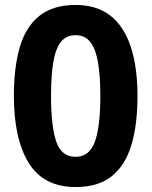

<svg xmlns="http://www.w3.org/2000/svg" viewBox="-20 -745 612 775"><path d="M535 -357.2Q535 -242 510.5 -160Q486 -78 431.5 -34Q377 10 285.2 10Q156 10 96 -87.3Q36 -184.6 36 -357.2Q36 -473 60 -555Q84 -637 139 -681Q194 -725 285.2 -725Q371 -725 426 -681.4Q481 -637.8 508 -555.6Q535 -473.5 535 -357.2ZM186 -357Q186 -235 207 -173.5Q228 -112 284.9 -112Q341 -112 363 -173Q385 -234 385 -357.3Q385 -439 375.5 -493.5Q366 -548 344.5 -575.5Q323 -603 285 -603Q247 -603 225.5 -575.5Q204 -548 195 -493.7Q186 -439.5 186 -357Z"/></svg>

Font: Noto Sans Cham
Style: Regular
Weight: 400
Designer: Monotype Design Team
Foundry: Monotype Imaging Inc.
Version: Version 2.002